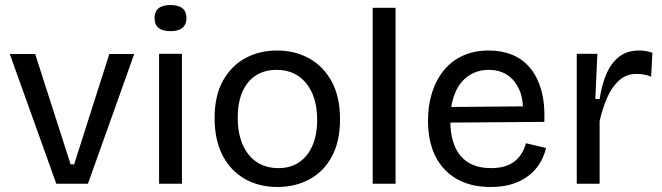

<svg xmlns="http://www.w3.org/2000/svg" viewBox="-20 -731 2635 764"><path d="M204 0 19 -516H120L261 -77H275L415 -516H514L330 0Z M613 0V-517H704V0ZM659 -607Q627 -607 611 -620Q595 -633 595 -659Q595 -685 611 -698Q627 -711 658 -711Q690 -711 706 -698Q722 -685 722 -659Q722 -634 706 -620.5Q690 -607 659 -607Z M1084 13Q1010 13 953.5 -19.5Q897 -52 865.5 -113Q834 -174 834 -261Q834 -351 867.5 -410.5Q901 -470 957 -500Q1013 -530 1082 -530Q1154 -530 1210.5 -498.5Q1267 -467 1300 -406.5Q1333 -346 1333 -257Q1333 -168 1300.5 -108Q1268 -48 1211.5 -17.5Q1155 13 1084 13ZM1088 -62Q1136 -62 1170.5 -85.5Q1205 -109 1223.5 -152Q1242 -195 1242 -254Q1242 -315 1222.5 -359.5Q1203 -404 1167 -428.5Q1131 -453 1080 -453Q1033 -453 998.5 -431Q964 -409 945 -366.5Q926 -324 926 -263Q926 -169 969.5 -115.5Q1013 -62 1088 -62Z M1463 0V-700H1554V0Z M1933 13Q1872 13 1825.5 -5.5Q1779 -24 1747 -59Q1715 -94 1699 -142Q1683 -190 1683 -250Q1683 -311 1699 -362Q1715 -413 1746 -451Q1777 -489 1822 -509.5Q1867 -530 1925 -530Q1976 -530 2018 -513Q2060 -496 2089.5 -460.5Q2119 -425 2134 -371.5Q2149 -318 2146 -246L1740 -243V-305L2091 -308L2060 -266Q2065 -329 2048 -370Q2031 -411 1999.5 -432Q1968 -453 1925 -453Q1879 -453 1844 -429Q1809 -405 1790.5 -360Q1772 -315 1772 -251Q1772 -159 1813 -110.5Q1854 -62 1934 -62Q1966 -62 1989.5 -69.5Q2013 -77 2029.5 -90.5Q2046 -104 2056.5 -122Q2067 -140 2073 -161L2153 -142Q2144 -106 2125.5 -77.5Q2107 -49 2079.5 -29Q2052 -9 2016 2Q1980 13 1933 13Z M2275 0V-280V-517H2357L2349 -337H2366Q2375 -396 2394 -439Q2413 -482 2444.5 -506Q2476 -530 2523 -530Q2533 -530 2546 -528.5Q2559 -527 2576 -521L2571 -426Q2556 -432 2541 -434.5Q2526 -437 2512 -437Q2473 -437 2444.5 -412Q2416 -387 2397 -344.5Q2378 -302 2366 -249V0Z"/></svg>

Font: Bricolage Grotesque 96pt ExtraBold
Style: Regular
Weight: 400
Version: Version 1.001;gftools[0.9.33.dev8+g029e19f]